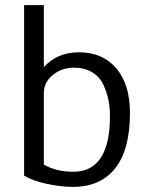

<svg xmlns="http://www.w3.org/2000/svg" viewBox="-20 -715 573 749"><path d="M74 -30V-695H151V-453Q203 -511 288 -511Q381 -511 434 -448Q487 -385 487 -275Q487 -131 429.5 -58.5Q372 14 265 14Q215 14 159.5 1.5Q104 -11 74 -30ZM151 -352V-73Q199 -45 266 -45Q409 -45 409 -263Q409 -295 403 -325Q397 -355 383 -385Q369 -415 339.5 -433Q310 -451 269 -451Q221 -451 186 -422.5Q151 -394 151 -352Z"/></svg>

Font: BreeCF
Style: Light
Weight: 300
Designer: Veronika Burian, Jos Scaglione
Foundry: TypeTogether
Version: Version 0.0.2